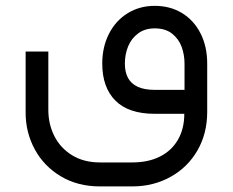

<svg xmlns="http://www.w3.org/2000/svg" viewBox="-20 -393 804 663"><path d="M695.5 -173.3V-6.2Q695.5 68 661.8 126.5Q628 185 568.8 217.8Q509.7 250.7 436.6 250.7H325.2Q248.3 250.7 190 215.8Q131.6 180.9 100.1 122.7Q68.5 64.5 68.5 -4V-215H146.9V-13.3Q146.9 35.6 167.7 76.9Q188.6 118.2 229 143.1Q269.4 167.9 325.2 167.9H436.6Q491.9 167.9 532.2 147.7Q572.5 127.5 594.5 89.5Q616.4 51.5 616.4 0H514.3Q423.7 0 378.4 -45.7Q333.1 -91.3 333.1 -173.3Q333.1 -230.8 356.3 -276.3Q379.5 -321.8 420.8 -347.3Q462.1 -372.8 514.3 -372.8Q567.6 -372.8 608.7 -347.8Q649.8 -322.7 672.6 -277.4Q695.5 -232.2 695.5 -173.3ZM617.2 -173.3Q617.2 -203.3 607.4 -230.7Q597.6 -258.1 574.5 -276.6Q551.5 -295 514.3 -295Q480.4 -295 457.1 -277.7Q433.8 -260.4 422.5 -233Q411.2 -205.6 411.2 -173.3Q411.2 -144.2 421.9 -124.1Q432.6 -104.1 455.4 -93.4Q478.2 -82.7 514.3 -82.7H617.2Z"/></svg>

Font: Arad-FD-VF Thin
Style: Regular
Weight: 100
Designer: Mohammad Darvishi
Version: Version 1.010;September 21, 2024;FontCreator 15.0.0.2992 64-